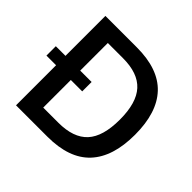

<svg xmlns="http://www.w3.org/2000/svg" viewBox="-164 -840 1013 1013"><g transform="rotate(45 343.0 -333.5)"><path d="M79 0V-667H313Q475 -667 554 -583Q633 -499 633 -334Q633 -169 554 -84.5Q475 0 313 0ZM189 -93H302Q414 -93 467 -150.5Q520 -208 520 -334Q520 -459 467 -517Q414 -575 302 -575H189ZM7 -299V-369H274V-299Z"/></g></svg>

Font: Maven Pro Medium
Style: Regular
Weight: 500
Designer: Joe Prince
Foundry: Joe Prince
Version: Version 2.103